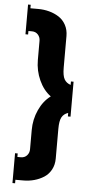

<svg xmlns="http://www.w3.org/2000/svg" viewBox="-65 -836 512 1093"><g transform="rotate(5 190.5 -290.0)"><path d="M132.8 20V-89.8Q132.8 -150.9 157.5 -205.1Q182.1 -259.3 224.1 -290Q182.1 -320.8 157.5 -375Q132.8 -429.2 132.8 -490.2V-600.1Q132.8 -620.6 119.6 -635.3Q106.4 -649.9 85 -649.9H64.9V-629.9H49.8V-799.8H64.9V-779.8H109.9Q142.6 -779.8 172.6 -771.7Q202.6 -763.7 227.8 -747.6Q252.9 -731.4 268.1 -703.6Q283.2 -675.8 283.2 -640.1V-460Q283.2 -413.6 294.9 -393.3Q306.6 -373 331.1 -365.2V-384.8H346.2V-185.1H331.1V-205.1Q306.6 -197.3 294.9 -176.8Q283.2 -156.2 283.2 -109.9V60.1Q283.2 95.7 268.1 123.5Q252.9 151.4 227.8 167.5Q202.6 183.6 172.6 191.9Q142.6 200.2 109.9 200.2H64.9V220.2H49.8V49.8H64.9V69.8H85Q106.4 69.8 119.6 55.2Q132.8 40.5 132.8 20Z"/></g></svg>

Font: Copperplate CC
Style: Bold
Weight: 700
Designer: indestructible type*
Foundry: Cowboy Collective
Version: Version 1.000